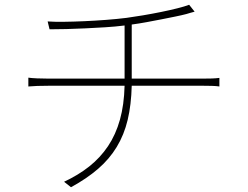

<svg xmlns="http://www.w3.org/2000/svg" viewBox="-20 -762 1040 806"><path d="M833 -432Q850 -432 868 -432.5Q886 -433 901 -435V-399Q888 -401 869.5 -401.5Q851 -402 834 -402H533Q531 -322 516 -259Q501 -196 470 -145Q439 -94 391.5 -53Q344 -12 278 24L249 1Q309 -27 355 -63.5Q401 -100 433.5 -148.5Q466 -197 483.5 -259.5Q501 -322 503 -402H184Q132 -402 99 -399V-436Q112 -434 136 -433Q160 -432 182 -432H503V-655Q463 -650 421.5 -647.5Q380 -645 339 -643Q298 -641 259.5 -640Q221 -639 188 -639L180 -672Q208 -670 248 -670.5Q288 -671 333 -673Q378 -675 424.5 -678.5Q471 -682 511 -687Q541 -691 579.5 -697.5Q618 -704 655 -711.5Q692 -719 724 -727Q756 -735 774 -742L797 -713Q789 -711 780.5 -708.5Q772 -706 762 -703Q743 -698 716 -692.5Q689 -687 658.5 -681Q628 -675 595.5 -669Q563 -663 533 -659V-432Z"/></svg>

Font: SpoqaHanSansJP-Thin
Style: Regular
Weight: 250
Designer: [Source Han Sans]
Ryoko NISHIZUKA  (kana & ideographs); Paul D. Hunt (Latin, Greek & Cyrillic); Wenlong ZHANG  (bopomofo
Foundry: Spoqa (http://bi.spoqa.com)
Version: Version 1.002.20150607